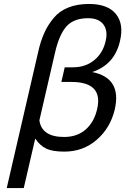

<svg xmlns="http://www.w3.org/2000/svg" viewBox="-20 -752 633 970"><path d="M514 -546Q526 -597 502 -629Q478 -660 425 -660Q354 -660 317 -620Q279 -578 258 -486L179 -144Q191 -60 304 -60Q369 -60 412 -97Q456 -135 471 -202Q502 -338 340 -338H290L307 -412H349Q412 -412 456 -448Q501 -485 514 -546ZM173 -490Q184 -541 204 -586Q221 -625 252 -662Q280 -696 325 -714Q370 -732 429 -732Q524 -732 565 -682Q607 -631 586 -544Q559 -426 446 -388Q596 -358 560 -200Q538 -106 469 -46Q400 14 305 14Q246 14 214 -1Q182 -16 158 -52L100 198H14Z"/></svg>

Font: Miedinger
Style: Italic
Weight: 400
Italic angle: -13°
Version: Version 001.000